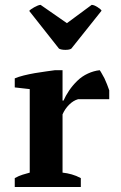

<svg xmlns="http://www.w3.org/2000/svg" viewBox="-20 -749 484 769"><path d="M292.5 -351.6Q273.4 -346.2 256.8 -329.6Q240.2 -313 230.5 -291V-57.6Q249 -55.7 267.3 -50.5Q285.6 -45.4 303.7 -35.6V0H39.1V-35.6Q55.7 -44.9 70.3 -49.3Q85 -53.7 99.1 -57.6V-392.1L39.1 -398.9V-435.1Q53.7 -441.4 75.2 -446.8Q96.7 -452.1 119.6 -456.1Q142.6 -460 164.1 -462.9Q185.5 -465.8 199.7 -467.8H230.5V-346.2H234.4Q242.7 -365.2 256.6 -386Q270.5 -406.7 289.6 -425.3Q308.1 -443.4 331.8 -454.3Q355.5 -465.3 379.4 -467.8Q383.8 -461.9 388.7 -452.6Q393.6 -443.4 398.4 -435.1Q403.8 -423.8 408.7 -411.1Q413.6 -398.4 417.5 -387.2V-351.6ZM347.2 -729.5Q356.4 -729.5 370.6 -720.5Q384.8 -711.4 386.7 -706.1L265.6 -554.2Q258.3 -549.3 241.9 -549.3Q225.6 -549.3 216.3 -554.2L97.2 -705.1Q98.1 -707.5 104 -711.7Q109.9 -715.8 116.7 -719.7Q123.5 -723.6 130.9 -726.6Q138.2 -729.5 142.6 -729.5L248 -656.2Z"/></svg>

Font: PT Astra Serif
Style: Bold
Weight: 700
Designer: A.Korolkova, I. Chaeva
Foundry: ParaType Ltd
Version: Version 1.002